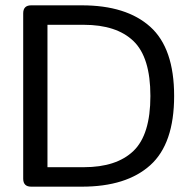

<svg xmlns="http://www.w3.org/2000/svg" viewBox="-20 -700 720 720"><path d="M67 -30V-650Q67 -680 97 -680H287Q454 -680 543.5 -599.5Q633 -519 633 -340Q633 -161 543.5 -80.5Q454 0 287 0H97Q67 0 67 -30ZM294 -73Q417 -73 480.5 -134Q544 -195 544 -340Q544 -485 480.5 -546Q417 -607 294 -607H158V-73Z"/></svg>

Font: Mitr Light
Style: Regular
Weight: 300
Designer: Thanarat Vachiruckul
Foundry: Cadson Demak
Version: Version 1.003